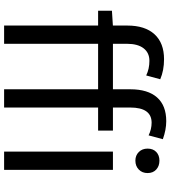

<svg xmlns="http://www.w3.org/2000/svg" viewBox="34 -884 849 958"><g transform="rotate(90 459.0 -404.5)"><path d="M275 -798Q331 -798 375 -779L356 -709Q323 -725 283 -725Q243 -725 220.5 -696Q198 -667 198 -613V0H107V-615Q107 -703 150.5 -750.5Q194 -798 275 -798ZM584 -809Q627 -809 674 -792L655 -721Q624 -736 592 -736Q516 -736 516 -629V0H425V-630Q425 -717 465.5 -763Q506 -809 584 -809ZM33 -538 111 -543H631V-469H33ZM736 -543H827V0H736ZM721 -716Q721 -743 737.5 -759Q754 -775 781 -775Q808 -775 825.5 -759Q843 -743 843 -716Q843 -689 825.5 -672Q808 -655 781 -655Q755 -655 738 -672Q721 -689 721 -716Z"/></g></svg>

Font: Merged Yaku Han JP
Style: Regular
Weight: 400
Designer: Ryoko NISHIZUKA 西塚涼子 (kana, bopomofo & ideographs); Paul D. Hunt (Latin, Greek & Cyrillic); Sandoll Communications 산돌커뮤니
Foundry: Adobe
Version: Version 2.004